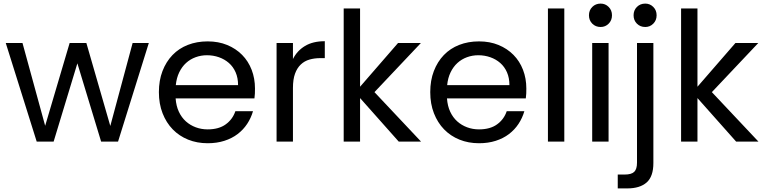

<svg xmlns="http://www.w3.org/2000/svg" viewBox="-20 -787 4243 1067"><path d="M12 -548H105L231 -88L367 -548H460L593 -87L717 -548H807L636 0H542L410 -435L278 0H184Z M1130 -480Q1097 -480 1067 -469Q1037 -458 1014 -437Q991 -416 976 -385Q961 -354 957 -314H1303Q1303 -354 1289.5 -385Q1276 -416 1252 -437Q1228 -458 1196.5 -469Q1165 -480 1130 -480ZM1386 -169Q1375 -131 1353.5 -98.5Q1332 -66 1300.5 -42Q1269 -18 1227 -4.5Q1185 9 1134 9Q1075 9 1025.5 -11Q976 -31 940 -68Q904 -105 883.5 -157.5Q863 -210 863 -275Q863 -340 883 -392Q903 -444 938.5 -481Q974 -518 1024 -537.5Q1074 -557 1134 -557Q1194 -557 1242.5 -537Q1291 -517 1325.5 -482Q1360 -447 1378.5 -399Q1397 -351 1397 -295Q1397 -280 1396.5 -267Q1396 -254 1394 -240H956Q959 -198 974 -166Q989 -134 1013 -112.5Q1037 -91 1068 -79.5Q1099 -68 1134 -68Q1196 -68 1234.5 -96Q1273 -124 1288 -169Z M1608 0H1517V-548H1608V-459Q1631 -505 1675 -531.5Q1719 -558 1785 -558V-464H1761Q1728 -464 1700 -456Q1672 -448 1651.5 -428.5Q1631 -409 1619.5 -377.5Q1608 -346 1608 -298Z M1890 -740H1981V-305L2192 -548H2319L2061 -275L2320 0H2196L1981 -242V0H1890Z M2638 -480Q2605 -480 2575 -469Q2545 -458 2522 -437Q2499 -416 2484 -385Q2469 -354 2465 -314H2811Q2811 -354 2797.5 -385Q2784 -416 2760 -437Q2736 -458 2704.5 -469Q2673 -480 2638 -480ZM2894 -169Q2883 -131 2861.5 -98.5Q2840 -66 2808.5 -42Q2777 -18 2735 -4.5Q2693 9 2642 9Q2583 9 2533.5 -11Q2484 -31 2448 -68Q2412 -105 2391.5 -157.5Q2371 -210 2371 -275Q2371 -340 2391 -392Q2411 -444 2446.5 -481Q2482 -518 2532 -537.5Q2582 -557 2642 -557Q2702 -557 2750.5 -537Q2799 -517 2833.5 -482Q2868 -447 2886.5 -399Q2905 -351 2905 -295Q2905 -280 2904.5 -267Q2904 -254 2902 -240H2464Q2467 -198 2482 -166Q2497 -134 2521 -112.5Q2545 -91 2576 -79.5Q2607 -68 2642 -68Q2704 -68 2742.5 -96Q2781 -124 2796 -169Z M3025 -740H3116V0H3025Z M3271 -548H3362V0H3271ZM3318 -637Q3290 -637 3271.5 -655.5Q3253 -674 3253 -702Q3253 -730 3271.5 -748.5Q3290 -767 3318 -767Q3344 -767 3362.5 -748.5Q3381 -730 3381 -702Q3381 -674 3362.5 -655.5Q3344 -637 3318 -637Z M3611 -548V119Q3611 194 3573.5 227Q3536 260 3466 260H3413V183H3451Q3489 183 3504.5 168Q3520 153 3520 117V-548ZM3566 -637Q3538 -637 3519.5 -655.5Q3501 -674 3501 -702Q3501 -730 3519.5 -748.5Q3538 -767 3566 -767Q3592 -767 3610.5 -748.5Q3629 -730 3629 -702Q3629 -674 3610.5 -655.5Q3592 -637 3566 -637Z M3765 -740H3856V-305L4067 -548H4194L3936 -275L4195 0H4071L3856 -242V0H3765Z"/></svg>

Font: Poppins
Style: Regular
Weight: 400
Designer: Ninad Kale (Devanagari), Jonny Pinhorn (Latin)
Foundry: Indian Type Foundry
Version: Version 3.002 2017